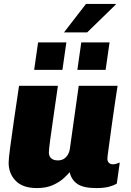

<svg xmlns="http://www.w3.org/2000/svg" viewBox="-20 -948 667 978"><path d="M168 10Q96 10 60 -27Q24 -64 24 -119Q24 -138 31.5 -195Q39 -252 51 -335Q63 -418 77 -511H275Q263 -427 252.5 -355Q242 -283 235.5 -234.5Q229 -186 229 -171Q229 -152 241 -141.5Q253 -131 275 -131Q293 -131 305.5 -139Q318 -147 326 -161Q334 -175 336 -191L381 -511H579Q573 -473 567.5 -436Q562 -399 557 -364Q552 -329 547.5 -297Q543 -265 539.5 -238Q536 -211 533 -190.5Q530 -170 528.5 -157Q527 -144 527 -140Q527 -125 535.5 -118Q544 -111 554 -111Q563 -111 571.5 -113.5Q580 -116 590 -120L575 -13Q559 -3 534 3.5Q509 10 471 10Q404 10 373.5 -11.5Q343 -33 335 -71Q326 -60 305 -40.5Q284 -21 250 -5.5Q216 10 168 10ZM306 -783 418 -928H569L570 -925L424 -783ZM154 -592 174 -732H318L298 -592ZM374 -592 394 -732H538L518 -592Z"/></svg>

Font: Chivo Medium Black
Style: Italic
Weight: 900
Italic angle: -8.05°
Version: Version 2.002